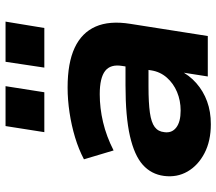

<svg xmlns="http://www.w3.org/2000/svg" viewBox="-64 -706 781 693"><g transform="rotate(-90 326.5 -359.5)"><path d="M225 11Q164 11 120 -12Q76 -35 54 -73Q32 -111 38 -158Q44 -204 78 -234.5Q112 -265 182 -281Q252 -297 365 -297H452L439 -214H360Q302 -214 266.5 -209Q231 -204 214.5 -191.5Q198 -179 196 -157Q192 -130 212.5 -114Q233 -98 274 -98Q310 -98 341 -111Q372 -124 393 -148Q414 -172 419 -204L435 -309Q442 -351 417 -370.5Q392 -390 333 -390Q283 -390 232 -378Q181 -366 130 -340L98 -447Q134 -466 177 -479Q220 -492 266.5 -499Q313 -506 357 -506Q446 -506 500.5 -480.5Q555 -455 577 -405Q599 -355 587 -280L543 0H397L413 -102H419Q402 -67 373 -41.5Q344 -16 307 -2.5Q270 11 225 11ZM429 -590 450 -730H595L572 -590ZM196 -590 218 -730H362L340 -590Z"/></g></svg>

Font: Nunito Sans 10pt SemiExpanded ExtraBold
Style: Italic
Weight: 800
Width: 6
Italic angle: -9°
Designer: Vernon Adams
Foundry: Vernon Adams
Version: Version 3.101;gftools[0.9.27]